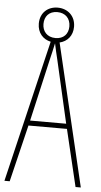

<svg xmlns="http://www.w3.org/2000/svg" viewBox="-59 -907 495 944"><g transform="rotate(5 188.5 -435.5)"><path d="M351 0H377L211 -701C249 -710 275 -740 275 -784C275 -837 237 -871 187 -871C139 -871 101 -839 101 -785C101 -739 129 -709 167 -701L0 0H26L94 -281H284ZM189 -721C146 -721 124 -750 124 -785C124 -822 146 -849 187 -849C227 -849 252 -823 252 -784C252 -746 228 -721 189 -721ZM208 -612 278 -306H100L170 -612C178 -646 183 -666 189 -695C195 -666 200 -645 208 -612Z"/></g></svg>

Font: Noto Sans Devanagari UI ExtraCondensed Thin
Style: Regular
Weight: 100
Width: 2
Designer: Jelle Bosma - Monotype Design Team
Foundry: Monotype Imaging Inc.
Version: Version 2.004